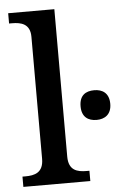

<svg xmlns="http://www.w3.org/2000/svg" viewBox="-54 -799 531 837"><g transform="rotate(-5 211.5 -380.0)"><path d="M14 0H307V-45H295C254 -45 216 -54 216 -115V-760H14V-715H27C66 -715 106 -706 106 -649V-115C106 -54 67 -45 27 -45H14ZM358 -263C393 -263 423 -281 423 -328C423 -376 393 -393 358 -393C321 -393 293 -376 293 -328C293 -281 321 -263 358 -263Z"/></g></svg>

Font: Noto Serif Thai Medium
Style: Regular
Weight: 500
Designer: Monotype Design Team
Foundry: Monotype Imaging Inc.
Version: Version 1.901;PS 001.901;hotconv 1.0.88;makeotf.lib2.5.64775